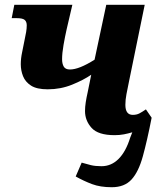

<svg xmlns="http://www.w3.org/2000/svg" viewBox="-20 -556 674 804"><path d="M448 228Q400 228 365.5 215Q331 202 297 183L322 125Q342 131 360.5 135.5Q379 140 405 140Q446 140 476.5 109.5Q507 79 525 21L534 -2Q517 3 499 6.5Q481 10 460 10Q391 10 363.5 -20.5Q336 -51 336 -91Q336 -108 339 -127.5Q342 -147 347 -169L362 -243Q330 -221 282 -201.5Q234 -182 180 -182Q134 -182 110 -197.5Q86 -213 76.5 -237Q67 -261 67 -287Q67 -311 72.5 -336.5Q78 -362 83 -389Q87 -407 89.5 -422Q92 -437 92 -450Q92 -465 83.5 -472.5Q75 -480 50 -480H29L40 -536H283L259 -433Q252 -402 246 -367.5Q240 -333 240 -308Q240 -289 247 -277Q254 -265 273 -265Q311 -265 376 -306L425 -536H586L520 -214Q514 -185 509.5 -161.5Q505 -138 505 -117Q505 -75 536 -75Q552 -75 563.5 -81Q575 -87 591 -98L615 -63Q596 34 578 99Q560 164 530.5 196Q501 228 448 228Z"/></svg>

Font: Noto Serif SemiCondensed ExtraBold
Style: Italic
Weight: 800
Width: 4
Italic angle: -12°
Designer: Monotype Design Team
Foundry: Monotype Imaging Inc.
Version: Version 2.014; ttfautohint (v1.8.4.7-5d5b)